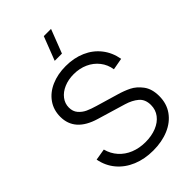

<svg xmlns="http://www.w3.org/2000/svg" viewBox="-283 -1063 1182 1182"><g transform="rotate(-45 308.0 -472.5)"><path d="M404 -960 344 -805H281L341 -960ZM33.5 -192.5 108.5 -205Q120.5 -159 150.8 -125.2Q181 -91.5 225.2 -73.5Q269.5 -55.5 323 -55.5Q376 -55.5 418.2 -72.5Q460.5 -89.5 484.2 -120.8Q508 -152 508 -193.5Q508 -243 477 -269.2Q446 -295.5 397.5 -310L215 -364.5Q61.5 -410 61.5 -537Q61.5 -596.5 93 -641.2Q124.5 -686 180 -710.2Q235.5 -734.5 306 -734.5Q377.5 -734.5 435.2 -709.2Q493 -684 530.2 -636.5Q567.5 -589 579 -524.5L502 -510.5Q495 -556.5 467.5 -591.5Q440 -626.5 398 -645.5Q356 -664.5 305.5 -664.5Q258.5 -664.5 220.5 -648.2Q182.5 -632 160.8 -603.5Q139 -575 139 -540Q139 -506 158 -483.8Q177 -461.5 203.8 -449.2Q230.5 -437 267 -426.5L408 -385Q452 -372.5 488.5 -354.5Q525 -336.5 554 -297.8Q583 -259 583 -196.5Q583 -131 549 -83.2Q515 -35.5 455.2 -10.2Q395.5 15 320 15Q245 15 184.5 -10.2Q124 -35.5 84.8 -82.2Q45.5 -129 33.5 -192.5Z"/></g></svg>

Font: CCSD_manrope
Style: Regular
Weight: 400
Designer: Mikhail Sharanda
Foundry: Mikhail Sharanda
Version: Version 4.503